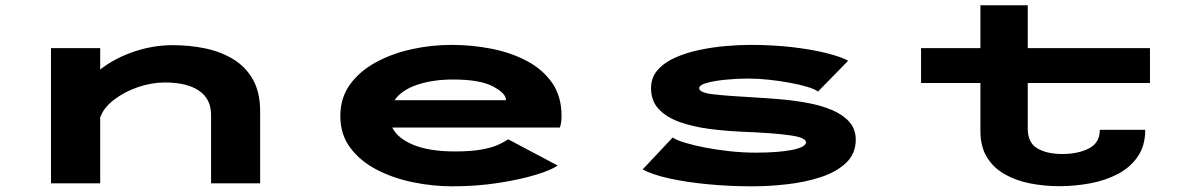

<svg xmlns="http://www.w3.org/2000/svg" viewBox="-20 -678 4440 710"><path d="M168.5 0V-500H350.5V-421Q403.5 -462.5 474.8 -486.8Q546 -511 618.5 -511Q682 -511 740 -498.8Q798 -486.5 843.5 -458.5Q889 -430.5 915.5 -383.5Q942 -336.5 942 -266.5V0H760.5V-253.5Q760.5 -312 716 -342.5Q671.5 -373 590 -373Q540.5 -373 490.2 -355.8Q440 -338.5 401.5 -309Q363 -279.5 350.5 -243.5V0Z M1653 11Q1580.5 11 1507.2 -4Q1434 -19 1373.2 -50.5Q1312.5 -82 1275.5 -131.2Q1238.5 -180.5 1238.5 -249Q1238.5 -316 1274.2 -365.5Q1310 -415 1369.8 -447.5Q1429.5 -480 1502.2 -496Q1575 -512 1649 -512Q1725 -512 1797.5 -497.8Q1870 -483.5 1928.5 -452.5Q1987 -421.5 2021.8 -371.5Q2056.5 -321.5 2056.5 -250Q2056.5 -233 2054.5 -222.5Q2052.5 -212 2050.5 -206.5H1430.5Q1450.5 -166 1509.5 -142Q1568.5 -118 1662 -118Q1722.5 -118 1761.5 -125.2Q1800.5 -132.5 1823.2 -143Q1846 -153.5 1859 -163L2042 -66Q2020 -49.5 1961.8 -31.8Q1903.5 -14 1822.8 -1.5Q1742 11 1653 11ZM1655.5 -384Q1581.5 -384 1523.5 -364.8Q1465.5 -345.5 1439 -307.5H1851V-308.5Q1851 -333 1802.8 -358.5Q1754.5 -384 1655.5 -384Z M2761 11Q2678.5 11 2599 3.5Q2519.5 -4 2455.8 -18Q2392 -32 2356.5 -51.5L2467.5 -169.5Q2482 -159.5 2514.5 -149.8Q2547 -140 2590.2 -131.8Q2633.5 -123.5 2681.2 -118.5Q2729 -113.5 2773.5 -113.5Q2859 -113.5 2909.8 -123.8Q2960.5 -134 2960.5 -152Q2960.5 -169 2902.5 -177.5Q2844.5 -186 2723.5 -191Q2663.5 -193.5 2604 -201.2Q2544.5 -209 2495.5 -226Q2446.5 -243 2417 -273.5Q2387.5 -304 2387.5 -352Q2387.5 -391.5 2412 -419.2Q2436.5 -447 2477 -465Q2517.5 -483 2566 -493.2Q2614.5 -503.5 2664 -507.8Q2713.5 -512 2755 -512Q2838.5 -512 2910.8 -503.5Q2983 -495 3036.5 -481.5Q3090 -468 3116.5 -453.5L3005 -339.5Q2993 -348.5 2964.8 -357Q2936.5 -365.5 2899.5 -372.2Q2862.5 -379 2822.8 -383.2Q2783 -387.5 2747.5 -387.5Q2704 -387.5 2662.2 -383.2Q2620.5 -379 2593 -371.2Q2565.5 -363.5 2565.5 -352Q2565.5 -335 2619.8 -329Q2674 -323 2773.5 -317.5Q2819 -315 2870 -310.5Q2921 -306 2969.5 -296.8Q3018 -287.5 3057.5 -270.8Q3097 -254 3120.8 -227.2Q3144.5 -200.5 3144.5 -161.5Q3144.5 -110 3109.2 -76.2Q3074 -42.5 3016.8 -23.5Q2959.5 -4.5 2892.2 3.2Q2825 11 2761 11Z M3605.5 -193.5V-371H3386V-500H3605.5V-658.5H3780.5V-500H4232.5V-371H3780.5V-202.5Q3780.5 -150.5 3815.8 -129.5Q3851 -108.5 3908.5 -108.5Q3966 -108.5 4006.5 -129Q4047 -149.5 4047 -198H4215Q4215 -139 4187.2 -98.8Q4159.5 -58.5 4113.5 -34.5Q4067.5 -10.5 4011 0Q3954.5 10.5 3897 10.5Q3840.5 10.5 3788.2 0Q3736 -10.5 3694.8 -34Q3653.5 -57.5 3629.5 -96.8Q3605.5 -136 3605.5 -193.5Z"/></svg>

Font: Trispace Expanded
Style: Bold
Weight: 700
Width: 7
Designer: Tyler Finck
Foundry: Etcetera Type Company
Version: Version 1.210; ttfautohint (v1.8.3)